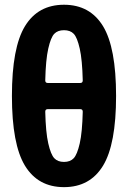

<svg xmlns="http://www.w3.org/2000/svg" viewBox="-20 -770 540 810"><path d="M318.4 -419.9Q329.1 -419.9 329.1 -430.7Q327.1 -517.6 316.4 -564.9Q305.7 -612.3 291 -627.4Q276.4 -642.6 250 -642.6Q223.6 -642.6 209 -627.4Q194.3 -612.3 183.6 -564.9Q172.9 -517.6 170.9 -430.7Q170.9 -419.9 181.6 -419.9ZM329.1 -298.8Q329.1 -309.6 318.4 -309.6H181.6Q170.9 -309.6 170.9 -298.8Q172.9 -211.9 183.6 -165Q194.3 -118.2 209 -102.5Q223.6 -86.9 250 -86.9Q276.4 -86.9 291 -102.5Q305.7 -118.2 316.4 -165Q327.1 -211.9 329.1 -298.8ZM85.4 -659.7Q140.6 -750 250 -750Q359.4 -750 414.6 -659.7Q469.7 -569.3 469.7 -365.2Q469.7 -161.1 414.6 -70.8Q359.4 19.5 250 19.5Q140.6 19.5 85.4 -70.8Q30.3 -161.1 30.3 -365.2Q30.3 -569.3 85.4 -659.7Z"/></svg>

Font: Rounded-X Mgen+ 2m bold
Style: Bold
Weight: 700
Designer: [Source Han Sans]
Ryoko NISHIZUKA  (kana & ideographs); Paul D. Hunt (Latin, Greek & Cyrillic); Wenlong ZHANG  (bopomofo
Version: Version 1.059.20150602